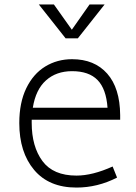

<svg xmlns="http://www.w3.org/2000/svg" viewBox="-20 -829 612 866"><path d="M67 0ZM123 -275Q123 -168 171.5 -102.5Q220 -37 325 -37Q397 -37 488 -78L508 -28Q420 17 325 17Q201 17 134 -62.5Q67 -142 67 -274Q67 -366 98.5 -431Q130 -496 184 -529Q238 -562 305 -562Q406 -562 463.5 -497Q521 -432 522 -310V-289H123ZM128 -343H465Q459 -428 420 -468Q381 -508 305 -508Q234 -508 187.5 -466.5Q141 -425 128 -343ZM452 -809 331 -656H276L155 -809H223L304 -695L384 -809Z"/></svg>

Font: Biryani ExtraLight
Style: Regular
Weight: 275
Designer: Dan Reynolds and Mathieu Reguer
Foundry: Dan Reynolds and Mathieu Reguer
Version: Version 1.004; ttfautohint (v1.1) -l 5 -r 5 -G 72 -x 0 -D la